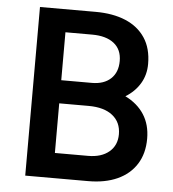

<svg xmlns="http://www.w3.org/2000/svg" viewBox="-51 -747 714 794"><g transform="rotate(5 306.0 -350.0)"><path d="M83 0V-700H314Q386 -700 438.5 -678Q491 -656 520 -612.5Q549 -569 549 -504Q549 -459 527.5 -423Q506 -387 467 -363Q518 -338 545 -296Q572 -254 572 -196Q572 -134 544 -90Q516 -46 465 -23Q414 0 344 0ZM197 -104H335Q390 -104 422 -131Q454 -158 454 -204Q454 -254 418.5 -282Q383 -310 319 -310H197ZM197 -406H324Q374 -406 402.5 -432.5Q431 -459 431 -506Q431 -554 398.5 -579.5Q366 -605 308 -605H197Z"/></g></svg>

Font: Figtree Light SemiBold
Style: Regular
Weight: 600
Version: Version 2.002